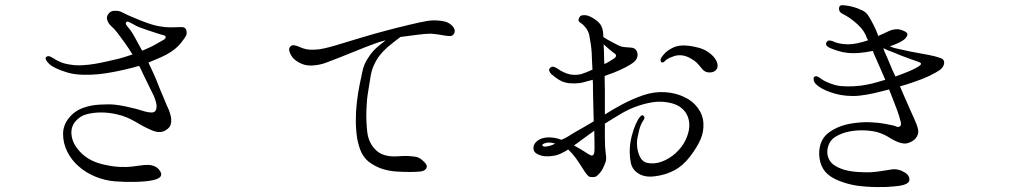

<svg xmlns="http://www.w3.org/2000/svg" viewBox="-20 -721 4040 758"><path d="M694 -614Q677 -613 654 -613Q631 -613 611 -617Q590 -620 561 -630.5Q532 -641 516 -648Q481 -662 459 -674Q448 -679 432 -678.5Q416 -678 408 -666Q399 -655 403.5 -641.5Q408 -628 419 -618Q431 -608 445.5 -589Q460 -570 474 -550Q487 -532 503 -506Q490 -502 477 -497.5Q464 -493 452 -490Q427 -484 402.5 -478.5Q378 -473 355 -469Q332 -465 305.5 -463.5Q279 -462 257 -466Q235 -469 220 -475.5Q205 -482 197 -487Q190 -492 180 -497Q170 -502 162 -496Q158 -492 162 -484Q166 -476 175 -468Q193 -451 245 -435Q271 -427 305 -426Q339 -425 369 -428Q399 -431 436.5 -438.5Q474 -446 508 -455Q513 -456 518.5 -458Q524 -460 529 -461Q533 -454 536.5 -447.5Q540 -441 542 -435Q555 -407 568 -381.5Q581 -356 586 -345Q591 -334 594 -324Q597 -314 598 -306Q600 -275 576 -277Q566 -277 550 -281.5Q534 -286 518 -291Q503 -295 477.5 -300.5Q452 -306 431 -308Q411 -310 374 -308Q337 -306 308 -295Q274 -283 251.5 -254.5Q229 -226 229 -192Q229 -155 246 -121.5Q263 -88 291 -64Q319 -39 357 -23.5Q395 -8 435 -5Q475 -2 516 -3Q557 -4 580 -9Q628 -18 613 -44Q605 -58 591.5 -64Q578 -70 564 -70Q550 -70 532.5 -67.5Q515 -65 498 -63Q482 -61 455 -62Q428 -63 401 -69Q374 -74 352.5 -83Q331 -92 313 -106Q295 -120 279.5 -142.5Q264 -165 262 -192Q260 -221 278 -242Q296 -263 322 -270Q377 -284 440 -270Q463 -265 481.5 -257Q500 -249 517 -239Q553 -217 583.5 -205Q614 -193 636 -208Q650 -217 653.5 -228.5Q657 -240 656 -251Q655 -262 650.5 -276Q646 -290 638 -306Q634 -316 626 -335Q618 -354 610 -373Q602 -392 597 -406Q592 -418 583.5 -436.5Q575 -455 566 -474Q591 -484 614.5 -494.5Q638 -505 653 -515Q678 -531 694 -551Q710 -571 715 -581Q719 -592 715 -603.5Q711 -615 694 -614ZM626 -564Q618 -560 600 -549Q582 -538 558 -528Q554 -526 550 -524.5Q546 -523 541 -521Q530 -541 516.5 -566Q503 -591 497 -599Q490 -608 482 -618Q474 -628 478 -633Q482 -638 489.5 -634Q497 -630 507 -625Q516 -619 530 -613.5Q544 -608 562 -602Q581 -596 599 -590Q617 -584 626 -582Q634 -580 634 -574Q634 -568 626 -564Z M1220 -463Q1246 -465 1272.5 -475.5Q1299 -486 1323 -495Q1347 -504 1385.5 -520Q1424 -536 1452 -546Q1465 -551 1477.5 -555Q1490 -559 1503 -562Q1492 -554 1477.5 -542Q1463 -530 1455 -521Q1441 -506 1428.5 -485Q1416 -464 1411 -440Q1406 -417 1400 -388Q1394 -359 1389 -319Q1380 -241 1390 -175Q1396 -143 1406 -121Q1416 -99 1435 -83Q1460 -64 1487 -55Q1514 -46 1543 -44Q1572 -42 1597.5 -42Q1623 -42 1640 -44Q1656 -46 1662 -55Q1668 -64 1662 -73Q1656 -82 1644.5 -91Q1633 -100 1621 -102Q1609 -104 1592.5 -105Q1576 -106 1551 -104Q1526 -102 1504.5 -107Q1483 -112 1469 -124Q1436 -152 1430 -199Q1425 -242 1426.5 -285.5Q1428 -329 1433 -357Q1438 -386 1442 -413Q1446 -440 1454 -459Q1465 -484 1478 -501Q1491 -518 1509 -534Q1522 -545 1536 -556Q1550 -567 1561 -575Q1562 -575 1564 -575.5Q1566 -576 1568 -576Q1599 -580 1630 -584Q1661 -588 1679 -588Q1698 -587 1712.5 -584.5Q1727 -582 1740 -580Q1751 -578 1759.5 -579Q1768 -580 1773 -589Q1778 -599 1772 -610Q1766 -621 1753 -629Q1741 -637 1714.5 -639.5Q1688 -642 1665 -638Q1641 -634 1595 -623Q1549 -612 1504 -600Q1458 -588 1411.5 -574Q1365 -560 1342 -553Q1326 -548 1304 -541.5Q1282 -535 1260 -530Q1238 -525 1223 -525Q1201 -524 1188 -527Q1175 -530 1164 -535Q1154 -540 1143 -542Q1132 -544 1126 -537Q1118 -529 1124 -514Q1130 -499 1140 -489Q1152 -477 1172.5 -468.5Q1193 -460 1220 -463Z M2172 -154Q2152 -144 2139 -143Q2125 -140 2121 -147Q2119 -152 2134 -156.5Q2149 -161 2172 -154ZM2300 -186Q2306 -190 2312.5 -195Q2319 -200 2326 -205Q2327 -181 2327 -160.5Q2327 -140 2327 -131Q2327 -123 2325.5 -116Q2324 -109 2318 -107Q2313 -105 2290 -121Q2280 -127 2269.5 -133.5Q2259 -140 2246 -147Q2257 -154 2270.5 -164.5Q2284 -175 2300 -186ZM2402 -513Q2413 -507 2412 -500.5Q2411 -494 2404 -490Q2396 -485 2386.5 -479Q2377 -473 2366 -468Q2366 -472 2365.5 -477Q2365 -482 2365 -487Q2365 -500 2364.5 -515.5Q2364 -531 2363 -546Q2374 -536 2384.5 -527Q2395 -518 2402 -513ZM2132 -104Q2151 -103 2169 -106.5Q2187 -110 2206 -121Q2215 -125 2223 -131Q2240 -115 2252 -98.5Q2264 -82 2272 -69Q2291 -38 2299 -30Q2304 -22 2315 -22Q2319 -22 2324.5 -22Q2330 -22 2336 -26Q2341 -30 2348.5 -38.5Q2356 -47 2361 -58Q2366 -68 2370.5 -81Q2375 -94 2372 -109Q2370 -124 2369 -140.5Q2368 -157 2368 -173Q2368 -179 2368 -195Q2368 -211 2368 -233Q2385 -244 2402 -254Q2419 -264 2435 -274Q2468 -293 2503.5 -304.5Q2539 -316 2570 -319Q2600 -321 2627.5 -314.5Q2655 -308 2671 -294Q2688 -280 2695.5 -260Q2703 -240 2701 -218Q2699 -194 2686 -167Q2673 -140 2647 -116Q2621 -93 2591.5 -82.5Q2562 -72 2535 -78Q2517 -82 2507.5 -100Q2498 -118 2495.5 -140.5Q2493 -163 2498 -183Q2504 -214 2510 -227.5Q2516 -241 2522 -249Q2527 -257 2521 -263.5Q2515 -270 2507 -260Q2499 -251 2490 -231Q2481 -211 2474 -184Q2460 -129 2471 -76Q2477 -50 2502 -35Q2527 -20 2565 -25Q2607 -30 2642 -48.5Q2677 -67 2705 -104Q2733 -141 2746 -171.5Q2759 -202 2757 -235Q2755 -268 2734.5 -295.5Q2714 -323 2683 -337Q2650 -354 2606.5 -357Q2563 -360 2519 -345Q2476 -330 2437.5 -309.5Q2399 -289 2368 -269Q2368 -300 2368 -327Q2368 -354 2368 -364Q2368 -374 2367.5 -389Q2367 -404 2367 -421Q2369 -422 2370 -422Q2371 -422 2372 -423Q2402 -433 2427.5 -444.5Q2453 -456 2470 -467Q2503 -487 2496 -513Q2491 -532 2471 -533Q2460 -534 2446 -535Q2432 -536 2417 -544Q2404 -551 2389.5 -558.5Q2375 -566 2362 -575Q2362 -581 2361.5 -585.5Q2361 -590 2361 -593Q2358 -620 2342 -634Q2335 -641 2322 -649Q2309 -657 2298 -660Q2275 -664 2269 -655Q2265 -650 2264 -643Q2263 -636 2273 -630Q2283 -624 2292.5 -611.5Q2302 -599 2306 -584Q2309 -568 2312 -549Q2315 -530 2316 -513Q2316 -503 2317 -485.5Q2318 -468 2319 -446Q2293 -434 2273 -428Q2260 -425 2245.5 -425.5Q2231 -426 2217 -431Q2202 -437 2193.5 -442Q2185 -447 2178 -452Q2171 -456 2164.5 -457.5Q2158 -459 2152 -453Q2146 -448 2148.5 -441Q2151 -434 2156 -429Q2161 -425 2173 -415.5Q2185 -406 2198 -400Q2215 -393 2233 -392Q2251 -391 2267 -393Q2277 -394 2290.5 -398Q2304 -402 2320 -406Q2321 -396 2321 -386Q2321 -376 2321 -366Q2322 -331 2322.5 -299.5Q2323 -268 2324 -242Q2299 -227 2278 -215Q2257 -203 2248 -198Q2237 -191 2223 -182.5Q2209 -174 2196 -169Q2180 -176 2159 -178Q2138 -180 2121 -175Q2105 -170 2095 -159Q2085 -148 2086 -134Q2087 -121 2100 -113.5Q2113 -106 2132 -104ZM2802 -491Q2791 -506 2772 -518Q2753 -530 2728 -535Q2699 -542 2675.5 -541.5Q2652 -541 2633 -531Q2613 -520 2604 -510Q2595 -500 2590 -492Q2587 -486 2588 -482Q2589 -478 2590 -476Q2598 -471 2606 -481Q2613 -488 2622 -492Q2631 -496 2643 -500Q2656 -504 2671.5 -502.5Q2687 -501 2704 -492Q2722 -482 2731.5 -472.5Q2741 -463 2751 -450Q2762 -436 2778 -435Q2794 -434 2804 -442Q2814 -450 2813 -463.5Q2812 -477 2802 -491Z M3505 -515Q3516 -510 3539 -501Q3562 -492 3577 -487Q3591 -482 3603 -478Q3615 -474 3616 -470Q3617 -466 3609 -460.5Q3601 -455 3593 -451Q3584 -446 3563.5 -437.5Q3543 -429 3515 -419Q3503 -444 3491 -473.5Q3479 -503 3472 -517Q3471 -520 3470 -523.5Q3469 -527 3467 -530Q3468 -530 3468 -530Q3468 -530 3469 -530Q3477 -526 3487.5 -521.5Q3498 -517 3505 -515ZM3309 -665Q3321 -659 3332 -651.5Q3343 -644 3354 -635Q3386 -609 3398 -582Q3399 -579 3401 -574Q3403 -569 3407 -562Q3387 -555 3366 -550.5Q3345 -546 3328 -546Q3292 -547 3273 -556Q3265 -560 3257 -561Q3249 -562 3245 -557Q3233 -542 3258 -531Q3270 -526 3288.5 -520Q3307 -514 3328 -512Q3348 -510 3372.5 -512Q3397 -514 3426 -520Q3428 -513 3431 -506.5Q3434 -500 3437 -493Q3446 -474 3455.5 -451Q3465 -428 3475 -406Q3458 -401 3439 -395.5Q3420 -390 3403 -387Q3380 -382 3352 -380.5Q3324 -379 3303 -381Q3283 -382 3258 -391.5Q3233 -401 3220 -411Q3214 -416 3207 -419Q3200 -422 3194 -417Q3191 -413 3192.5 -404.5Q3194 -396 3202 -388Q3221 -370 3258 -357Q3277 -350 3299.5 -346Q3322 -342 3347 -342Q3372 -342 3402.5 -347.5Q3433 -353 3455 -359Q3462 -361 3471 -363Q3480 -365 3490 -368Q3497 -350 3505.5 -328.5Q3514 -307 3520.5 -289.5Q3527 -272 3529 -265Q3533 -252 3536 -240Q3539 -228 3534 -223Q3527 -218 3521 -220.5Q3515 -223 3509 -225Q3502 -227 3475 -232Q3448 -237 3421 -238Q3394 -240 3359.5 -236Q3325 -232 3300 -223Q3275 -214 3252.5 -198Q3230 -182 3220 -154Q3211 -126 3215.5 -95.5Q3220 -65 3238 -43Q3256 -22 3290.5 -8Q3325 6 3363 12Q3400 17 3441.5 17.5Q3483 18 3509 15Q3535 13 3548.5 8.5Q3562 4 3567 -2Q3572 -8 3569.5 -19Q3567 -30 3554 -39Q3527 -56 3500 -52Q3486 -50 3461.5 -46Q3437 -42 3417 -41Q3397 -40 3367 -42Q3337 -44 3312 -51Q3287 -59 3270.5 -71Q3254 -83 3248 -105Q3243 -127 3251 -148Q3259 -169 3278 -181Q3305 -197 3336 -202.5Q3367 -208 3399 -206Q3431 -204 3452.5 -196.5Q3474 -189 3494 -176Q3515 -163 3533 -157.5Q3551 -152 3564 -156Q3596 -166 3604 -192Q3607 -203 3602.5 -218Q3598 -233 3591 -248Q3587 -256 3576.5 -280.5Q3566 -305 3553.5 -332.5Q3541 -360 3533 -380Q3547 -384 3560 -388Q3573 -392 3587 -397Q3623 -409 3649 -421.5Q3675 -434 3691 -445Q3707 -458 3707.5 -473Q3708 -488 3690 -493Q3672 -499 3649.5 -503.5Q3627 -508 3609 -511Q3597 -513 3576.5 -517Q3556 -521 3537.5 -525.5Q3519 -530 3513 -531Q3509 -532 3503.5 -534Q3498 -536 3493 -538Q3510 -544 3523.5 -550Q3537 -556 3544 -561Q3557 -569 3561.5 -580.5Q3566 -592 3548 -599Q3531 -607 3516 -605.5Q3501 -604 3491 -599Q3484 -596 3472.5 -590.5Q3461 -585 3447 -579Q3443 -592 3438 -603Q3433 -614 3429 -622Q3420 -640 3409.5 -657Q3399 -674 3382 -681Q3363 -690 3347 -694Q3331 -698 3322 -699Q3315 -700 3306.5 -700.5Q3298 -701 3294 -695Q3291 -688 3293.5 -679.5Q3296 -671 3309 -665Z"/></svg>

Font: Hannari
Style: Regular
Weight: 400
Version: Version 1.12